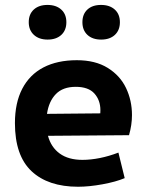

<svg xmlns="http://www.w3.org/2000/svg" viewBox="-20 -728 575 760"><path d="M502.4 -272.5Q502.4 -233.4 490.7 -192.9L169.9 -190.4Q182.1 -145 216.6 -120.1Q251 -95.2 306.2 -95.2Q338.9 -95.2 375.5 -102.5Q412.1 -109.9 448.7 -124L473.6 -22.9Q439 -8.3 385.7 1.5Q332.5 11.2 289.1 11.2Q170.4 11.2 104.7 -50.5Q39.1 -112.3 39.1 -240.7Q39.1 -320.8 68.1 -376.7Q97.2 -432.6 152.1 -461.2Q207 -489.7 284.2 -489.7Q357.4 -489.7 406.5 -459.2Q455.6 -428.7 479 -379.4Q502.4 -330.1 502.4 -272.5ZM377.4 -292Q377.4 -331.1 353.8 -357.7Q330.1 -384.3 279.8 -384.3Q229 -384.3 201.2 -355.7Q173.3 -327.1 166 -277.3L377 -279.3Q377.4 -283.7 377.4 -292ZM93.8 -640.1Q93.8 -671.9 113.8 -690.2Q133.8 -708.5 168 -708.5Q202.1 -708.5 222.4 -690.2Q242.7 -671.9 242.7 -640.1Q242.7 -608.4 222.7 -589.8Q202.6 -571.3 168.5 -571.3Q134.3 -571.3 114 -590.1Q93.8 -608.9 93.8 -640.1ZM306.2 -640.1Q306.2 -671.9 325.9 -690.2Q345.7 -708.5 379.9 -708.5Q414.1 -708.5 434.3 -690.2Q454.6 -671.9 454.6 -640.1Q454.6 -608.4 434.6 -589.8Q414.6 -571.3 380.4 -571.3Q346.2 -571.3 326.2 -589.8Q306.2 -608.4 306.2 -640.1Z"/></svg>

Font: Selawik Semibold
Style: Regular
Weight: 600
Designer: Aaron Bell
Foundry: Microsoft Corporation
Version: Version 1.01